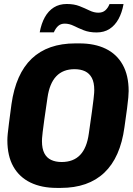

<svg xmlns="http://www.w3.org/2000/svg" viewBox="-20 -908 648 938"><path d="M257 10Q183 10 128.8 -16.2Q74.5 -42.5 45.2 -94.2Q16 -146 16 -223Q16 -236 17.8 -254.8Q19.5 -273.5 24 -307.5Q28.5 -341.5 36 -398.5Q57 -547.5 135.2 -621.8Q213.5 -696 348 -696H368Q442.5 -696 496.2 -670Q550 -644 579.2 -592Q608.5 -540 608.5 -463Q608.5 -450.5 606.8 -431.5Q605 -412.5 600.8 -378.5Q596.5 -344.5 588 -286.5Q568 -138.5 489.5 -64.2Q411 10 277 10ZM281 -116.5Q338.5 -116.5 371.5 -151Q404.5 -185.5 414 -256Q424 -323 429.2 -363Q434.5 -403 437 -423.8Q439.5 -444.5 440 -453.8Q440.5 -463 440.5 -468Q440.5 -505 428.8 -527.2Q417 -549.5 395.5 -559.8Q374 -570 344 -570Q288 -570 255 -535.5Q222 -501 212 -431Q202 -364 196.5 -324Q191 -284 188.5 -263Q186 -242 185.5 -233Q185 -224 185 -218.5Q185 -182 196.5 -159.5Q208 -137 229.8 -126.8Q251.5 -116.5 281 -116.5ZM174 -750Q182 -793.5 199.2 -824.2Q216.5 -855 243.2 -871.8Q270 -888.5 306 -888.5Q342 -888.5 368.5 -878Q395 -867.5 417 -856.8Q439 -846 460.5 -846Q481.5 -846 494.5 -857.5Q507.5 -869 515 -888H583.5Q576 -846 558.8 -814.8Q541.5 -783.5 515 -766.5Q488.5 -749.5 452 -749.5Q416 -749.5 389 -760.2Q362 -771 340.2 -781.8Q318.5 -792.5 296 -792.5Q277 -792.5 264.5 -781.5Q252 -770.5 243 -750Z"/></svg>

Font: Chivo Mono Medium
Style: Italic
Weight: 500
Italic angle: -8.05°
Monospace: yes
Designer: Hector Gatti
Foundry: Omnibus-Type
Version: Version 1.008